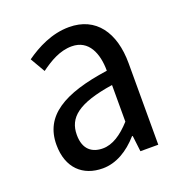

<svg xmlns="http://www.w3.org/2000/svg" viewBox="-108 -651 716 758"><g transform="rotate(-20 250.0 -272.0)"><path d="M198 13C254 13 306 -18 349 -67H352L360 0H435V-342C435 -472 375 -557 262 -557C189 -557 125 -523 77 -489L113 -427C153 -456 196 -482 246 -482C318 -482 344 -416 344 -344C155 -317 57 -258 57 -137C57 -39 115 13 198 13ZM225 -61C181 -61 146 -84 146 -146C146 -218 195 -261 344 -284V-130C305 -87 266 -61 225 -61Z"/></g></svg>

Font: Noto Sans Mono CJK JP Regular
Style: Regular
Weight: 400
Designer: Ryoko NISHIZUKA (kana & ideographs); Paul D. Hunt (Latin, Greek & Cyrillic); Wenlong ZHANG (bopomofo); Sandoll Communica
Foundry: Adobe Systems Incorporated
Version: Version 1.004;PS 1.004;hotconv 1.0.82;makeotf.lib2.5.63406